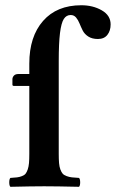

<svg xmlns="http://www.w3.org/2000/svg" viewBox="-20 -717 446 739"><path d="M50.8 -432.1H92.8V-472.2Q92.8 -576.2 145.8 -636.5Q198.7 -696.8 293 -696.8Q337.9 -696.8 371.8 -677.2Q405.8 -657.7 405.8 -623Q405.8 -598.6 393.3 -582.8Q380.9 -566.9 356.9 -566.9Q334.5 -566.9 319.8 -576.4Q305.2 -585.9 298.3 -599.6Q291.5 -613.3 286.1 -626.7Q280.8 -640.1 272.7 -649.7Q264.6 -659.2 252 -659.2Q235.4 -659.2 225.6 -644Q215.8 -628.9 210.9 -589.8Q206.1 -550.8 206.1 -481V-125Q206.1 -103.5 207.3 -89.4Q208.5 -75.2 212.4 -64.7Q216.3 -54.2 221.2 -48.6Q226.1 -43 236.1 -39.3Q246.1 -35.6 256.3 -34.4Q266.6 -33.2 284.2 -32.2Q288.6 -27.8 288.6 -15.1Q288.6 -2.4 284.2 2Q198.2 0 149.9 0Q104 0 20 2Q15.6 -2.4 15.6 -15.1Q15.6 -27.8 20 -32.2Q36.6 -33.2 46.1 -34.4Q55.7 -35.6 64.9 -39.3Q74.2 -43 78.6 -48.6Q83 -54.2 86.7 -64.7Q90.3 -75.2 91.6 -89.4Q92.8 -103.5 92.8 -125V-386.2H34.2Q27.8 -386.2 27.8 -391.1V-412.1Q27.8 -419.4 33.4 -425.8Q39.1 -432.1 50.8 -432.1Z"/></svg>

Font: Common Serif SemiBold
Style: Regular
Weight: 600
Designer: Philipp H. Poll, Khaled Hosny
Foundry: Stefan Peev, Context Ltd.
Version: Version 1.026